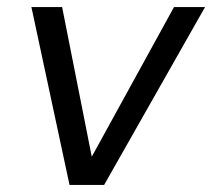

<svg xmlns="http://www.w3.org/2000/svg" viewBox="-20 -524 601 544"><path d="M177 0 69 -504H156L240 -80L473 -504H561L275 0Z"/></svg>

Font: DM Sans Italic
Style: Regular
Weight: 400
Italic angle: -10°
Designer: Colophon Foundry, Jonny Pinhorn
Foundry: Colophon Foundry
Version: Version 4.004; ttfautohint (v1.8.4.7-5d5b)